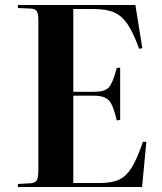

<svg xmlns="http://www.w3.org/2000/svg" viewBox="-20 -750 649 770"><path d="M51.8 0V-12.2L103 -15.1Q121.6 -16.6 127.7 -27.3Q133.8 -38.1 133.8 -67.9V-669.9Q133.8 -695.8 127.2 -705.6Q120.6 -715.3 100.1 -715.8L51.8 -717.8V-730H522.9L550.8 -557.1L538.1 -554.2Q513.7 -621.1 490.5 -654.5Q467.3 -688 436.3 -700.9Q405.3 -713.9 353 -713.9H273.9V-381.8H356.9Q399.9 -381.8 416 -398.9Q432.1 -416 448.2 -477.1L461.9 -479V-269L448.2 -267.1Q435.1 -326.7 417.5 -346.4Q399.9 -366.2 356.9 -366.2H273.9V-16.1H380.9Q429.7 -16.1 458.5 -30Q487.3 -43.9 508.3 -77.9Q529.3 -111.8 553.2 -181.2H566.9L549.8 0Z"/></svg>

Font: Display Semibold
Style: Regular
Weight: 600
Designer: Latin by Veronika Burian and Jose Scaglione. Greek by Irene Vlachou. Cyrillic by Vera Evstafieva.
Foundry: TypeTogether
Version: Version 3.002